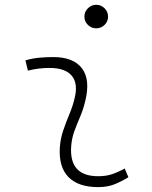

<svg xmlns="http://www.w3.org/2000/svg" viewBox="-20 -763 626 793"><path d="M495.1 -66.9 510.3 -31.2Q483.4 -14.2 453.9 -2.2Q424.3 9.8 385.7 9.8Q303.2 9.8 262.7 -31.7Q222.2 -73.2 227.1 -153.3Q229.5 -189.9 241.2 -224.4Q252.9 -258.8 266.6 -291.5Q280.3 -324.2 287.6 -355Q303.7 -417.5 276.6 -450Q249.5 -482.4 184.6 -482.4Q138.2 -482.4 95.2 -471.2L85 -513.7Q113.8 -522 142.6 -524.7Q171.4 -527.3 200.2 -527.3Q283.2 -527.3 318.6 -480.7Q354 -434.1 332 -345.2Q323.7 -310.5 310.8 -280.5Q297.9 -250.5 287.1 -221.2Q276.4 -191.9 273.9 -157.7Q265.6 -35.2 385.3 -35.2Q416 -35.2 439.5 -42.5Q462.9 -49.8 495.1 -66.9ZM377.4 -646Q357.4 -646 343 -660.2Q328.6 -674.3 328.6 -694.3Q328.6 -714.4 343 -728.8Q357.4 -743.2 377.4 -743.2Q397.5 -743.2 411.9 -728.8Q426.3 -714.4 426.3 -694.3Q426.3 -674.3 411.9 -660.2Q397.5 -646 377.4 -646Z"/></svg>

Font: Cascadia Mono ExtraLight
Style: Italic
Weight: 200
Italic angle: -10°
Monospace: yes
Designer: Aaron Bell
Foundry: Saja Typeworks
Version: Version 2404.023; ttfautohint (v1.8.4)